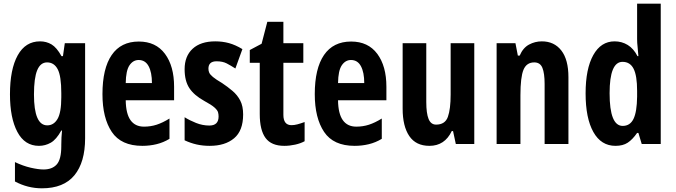

<svg xmlns="http://www.w3.org/2000/svg" viewBox="-20 -780 3659 1040"><path d="M197 -556Q231 -556 259 -539.5Q287 -523 313 -476H321L331 -546H441V-31Q441 99 383 169.5Q325 240 207 240Q130 240 61 203V98Q105 119 146.5 128.5Q188 138 216 138Q263 138 287.5 110.5Q312 83 312 12V5Q312 -15 313 -35.5Q314 -56 316 -73H312Q285 -24 255 -7Q225 10 191 10Q114 10 74 -65.5Q34 -141 34 -269Q34 -405 76 -480.5Q118 -556 197 -556ZM235 -442Q199 -442 181.5 -399.5Q164 -357 164 -268Q164 -101 236 -101Q271 -101 291.5 -135.5Q312 -170 312 -253V-276Q312 -368 292.5 -405Q273 -442 235 -442Z M732 -555Q824 -555 873.5 -488.5Q923 -422 923 -310V-237H661Q662 -164 687 -129Q712 -94 760 -94Q796 -94 828.5 -104.5Q861 -115 898 -138V-28Q865 -8 828 1Q791 10 751 10Q636 10 585.5 -65.5Q535 -141 535 -270Q535 -409 585 -482Q635 -555 732 -555ZM731 -455Q701 -455 681.5 -426.5Q662 -398 661 -330H803Q803 -388 785 -421.5Q767 -455 731 -455Z M1297 -160Q1297 -72 1248 -31Q1199 10 1116 10Q1078 10 1045 2.5Q1012 -5 980 -20V-145Q1007 -128 1042 -114Q1077 -100 1114 -100Q1164 -100 1164 -149Q1164 -161 1161 -172Q1158 -183 1142 -197.5Q1126 -212 1087 -233Q1031 -264 1005.5 -303Q980 -342 980 -405Q980 -476 1023.5 -516Q1067 -556 1146 -556Q1185 -556 1220 -546.5Q1255 -537 1293 -514L1255 -409Q1230 -425 1208 -436.5Q1186 -448 1153 -448Q1109 -448 1109 -408Q1109 -396 1113.5 -386Q1118 -376 1133.5 -363Q1149 -350 1183 -330Q1213 -310 1239.5 -287.5Q1266 -265 1281.5 -235Q1297 -205 1297 -160Z M1559 -102Q1574 -102 1591 -106.5Q1608 -111 1630 -119V-15Q1608 -3 1578.5 3.5Q1549 10 1520 10Q1450 10 1418.5 -32.5Q1387 -75 1387 -162V-440H1333V-509L1397 -543L1428 -662H1515V-546H1623V-440H1515V-158Q1515 -102 1559 -102Z M1882 -555Q1974 -555 2023.5 -488.5Q2073 -422 2073 -310V-237H1811Q1812 -164 1837 -129Q1862 -94 1910 -94Q1946 -94 1978.5 -104.5Q2011 -115 2048 -138V-28Q2015 -8 1978 1Q1941 10 1901 10Q1786 10 1735.5 -65.5Q1685 -141 1685 -270Q1685 -409 1735 -482Q1785 -555 1882 -555ZM1881 -455Q1851 -455 1831.5 -426.5Q1812 -398 1811 -330H1953Q1953 -388 1935 -421.5Q1917 -455 1881 -455Z M2549 -546V0H2449L2434 -70H2427Q2389 10 2306 10Q2233 10 2197 -43Q2161 -96 2161 -191V-546H2289V-228Q2289 -166 2301.5 -135.5Q2314 -105 2342 -105Q2391 -105 2406 -147Q2421 -189 2421 -268V-546Z M2915 -556Q2982 -556 3020.5 -506.5Q3059 -457 3059 -362V0H2930V-325Q2930 -383 2918 -412.5Q2906 -442 2874 -442Q2832 -442 2815.5 -402Q2799 -362 2799 -264V0H2670V-546H2772L2785 -479H2795Q2813 -521 2845.5 -538.5Q2878 -556 2915 -556Z M3314 10Q3236 10 3194 -65Q3152 -140 3152 -274Q3152 -407 3193.5 -481.5Q3235 -556 3309 -556Q3348 -556 3380 -536.5Q3412 -517 3433 -476H3438Q3436 -506 3433.5 -527Q3431 -548 3431 -569V-760H3559V0H3456L3438 -60H3431Q3406 -24 3380 -7Q3354 10 3314 10ZM3353 -98Q3393 -98 3411.5 -136Q3430 -174 3431 -256V-288Q3431 -370 3412 -407.5Q3393 -445 3352 -445Q3282 -445 3282 -275Q3282 -98 3353 -98Z"/></svg>

Font: Noto Sans Sinhala ExtraCondensed
Style: Bold
Weight: 700
Width: 2
Designer: Jelle Bosma - Monotype Design Team
Foundry: Monotype Imaging Inc.
Version: Version 2.006; ttfautohint (v1.8.4.7-5d5b)